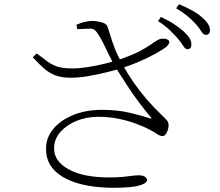

<svg xmlns="http://www.w3.org/2000/svg" viewBox="-20 -844 1040 909"><path d="M867 -611Q857 -611 847 -627.5Q837 -644 820 -664Q804 -682 782 -703Q760 -724 728 -744L742 -764Q780 -746 806 -728.5Q832 -711 850 -695Q869 -677 877.5 -663Q886 -649 886 -633Q886 -622 881 -616.5Q876 -611 867 -611ZM515 45Q456 45 399.5 35.5Q343 26 297.5 4.5Q252 -17 225 -52.5Q198 -88 198 -140Q198 -193 233 -234.5Q268 -276 328 -300Q388 -324 462 -324Q536 -324 594.5 -310Q653 -296 689 -284Q702 -280 694 -289Q664 -324 635.5 -362.5Q607 -401 580 -442.5Q553 -484 526 -527Q509 -557 495 -586Q481 -615 468 -641.5Q455 -668 440 -689Q427 -709 408 -708.5Q389 -708 346 -706L342 -727Q368 -738 386.5 -741.5Q405 -745 416 -745Q437 -745 460.5 -738.5Q484 -732 488 -720Q495 -701 503 -674Q511 -647 524 -613.5Q537 -580 559 -541Q582 -498 611 -456Q640 -414 674 -374.5Q708 -335 745 -300Q763 -283 770 -274.5Q777 -266 778 -255Q779 -243 775 -230Q771 -217 764.5 -208.5Q758 -200 750 -200Q737 -200 725.5 -208.5Q714 -217 694 -227Q663 -244 624 -258.5Q585 -273 540 -282Q495 -291 445 -291Q388 -291 340.5 -271Q293 -251 264.5 -217.5Q236 -184 236 -141Q236 -80 305.5 -42Q375 -4 496 -4Q536 -4 561 -6.5Q586 -9 603.5 -11.5Q621 -14 637 -14Q656 -14 666 -7.5Q676 -1 676 8Q676 24 639 34.5Q602 45 515 45ZM314 -476Q273 -476 244 -486.5Q215 -497 190 -518.5Q165 -540 135 -573L154 -591Q184 -568 206 -552Q228 -536 254 -528Q280 -520 321 -520Q353 -520 393 -526Q433 -532 472 -541.5Q511 -551 539 -560Q601 -581 636 -599Q671 -617 690.5 -631Q710 -645 726 -654Q739 -662 755.5 -661Q772 -660 779 -652Q784 -645 779.5 -637Q775 -629 766 -621Q750 -609 718 -591Q686 -573 644 -554.5Q602 -536 555 -521Q526 -512 483.5 -501.5Q441 -491 396.5 -483.5Q352 -476 314 -476ZM955 -679Q943 -679 933.5 -695Q924 -711 907 -730Q889 -750 868 -767.5Q847 -785 814 -805L828 -824Q865 -808 892 -793Q919 -778 935 -763Q956 -745 965 -730.5Q974 -716 974 -701Q974 -690 969 -684.5Q964 -679 955 -679Z"/></svg>

Font: Noto Serif SC ExtraLight
Style: Regular
Weight: 200
Designer: Ryoko NISHIZUKA 西塚涼子 (kana & ideographs); Frank Grießhammer (Latin, Greek & Cyrillic); Wenlong ZHANG 张文龙 (bopomofo); San
Foundry: Adobe
Version: Version 2.002-H1;hotconv 1.1.0;makeotfexe 2.6.0